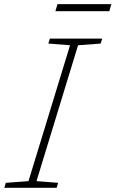

<svg xmlns="http://www.w3.org/2000/svg" viewBox="-48 -890 548 910"><path d="M284 -675.5 181 -683.5 188.5 -707H436.5L429 -683.5L322 -675.5L125 -31.5L227.5 -23.5L220.5 0H-27.5L-20.5 -23.5L87 -31.5ZM214.5 -837 224.5 -870.5H480L470 -837Z"/></svg>

Font: Newsreader 6pt ExtraLight
Style: Italic
Weight: 275
Italic angle: -17°
Designer: Hugues Gentile
Foundry: Production Type
Version: Version 1.003; ttfautohint (v1.8.3)